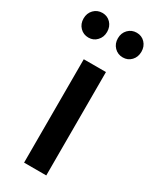

<svg xmlns="http://www.w3.org/2000/svg" viewBox="-203 -804 689 856"><g transform="rotate(30 142.0 -376.5)"><path d="M187.5 -644Q169.9 -662.1 169.9 -689.5Q169.9 -716.8 187.5 -734.9Q205.1 -752.9 231 -752.9Q256.8 -752.9 273.9 -734.9Q291 -716.8 291 -689.5Q291 -662.1 273.9 -644Q256.8 -626 231 -626Q205.1 -626 187.5 -644ZM85 0V-532.2H199.2V0ZM96.7 -644Q80.1 -626 54.2 -626Q28.3 -626 10.7 -644Q-6.8 -662.1 -6.8 -689.5Q-6.8 -716.8 10.7 -734.9Q28.3 -752.9 54.2 -752.9Q80.1 -752.9 97.2 -734.9Q114.3 -716.8 114.3 -689.5Q114.3 -662.1 96.7 -644Z"/></g></svg>

Font: TruenoRg
Style: Book
Weight: 400
Designer: Julieta Ulanovsky
Foundry: Julieta Ulanovsky
Version: Version 3.001b